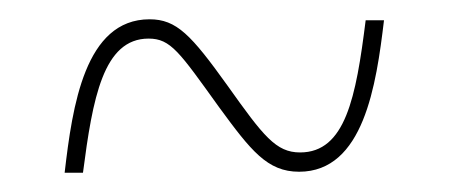

<svg xmlns="http://www.w3.org/2000/svg" viewBox="-20 -456 465 199"><path d="M47 -277H66C76 -354 87 -416 134 -416C157 -416 166 -402 207 -345C240 -300 257 -278 290 -278C357 -278 370 -368 378 -435H359C349 -355 338 -298 291 -298C266 -298 253 -315 216 -367C178 -420 163 -436 135 -436C68 -436 55 -346 47 -277Z"/></svg>

Font: Noto Serif Display ExtraCondensed
Style: Regular
Weight: 400
Width: 2
Designer: Monotype Design Team
Foundry: Monotype Imaging Inc.
Version: Version 2.009